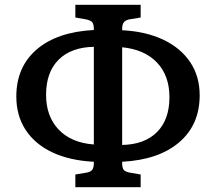

<svg xmlns="http://www.w3.org/2000/svg" viewBox="-20 -750 899 800"><path d="M294 30V-23L342 -31Q358 -34 364.5 -43Q371 -52 371 -71V-76Q271 -81 198.5 -115Q126 -149 87 -208.5Q48 -268 48 -348Q48 -471 133 -544Q218 -617 371 -625V-628Q371 -649 364.5 -657Q358 -665 340 -669L294 -677V-730H566V-677L517 -669Q502 -665 495.5 -656.5Q489 -648 489 -628V-624Q588 -619 660.5 -584.5Q733 -550 772.5 -491Q812 -432 812 -353Q812 -230 726.5 -157Q641 -84 489 -76V-71Q489 -51 495 -43Q501 -35 519 -31L566 -23V30ZM371 -148V-555Q276 -553 224 -501Q172 -449 172 -355Q172 -265 224.5 -210Q277 -155 371 -148ZM489 -146Q583 -148 634.5 -200Q686 -252 686 -345Q686 -435 634 -489.5Q582 -544 489 -553Z"/></svg>

Font: Literata Medium
Style: Regular
Weight: 500
Designer: Latin by Veronika Burian and Jose Scaglione. Greek by Irene Vlachou. Cyrillic by Vera Evstafieva.
Foundry: TypeTogether
Version: Version 3.103; ttfautohint (v1.8.4.7-5d5b);gftools[0.9.29]